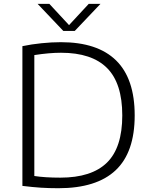

<svg xmlns="http://www.w3.org/2000/svg" viewBox="-20 -965 775 990"><path d="M95.5 -6.5V-727Q143 -737 194.8 -742.2Q246.5 -747.5 294 -747.5Q482.5 -747.5 578.5 -653.5Q674.5 -559.5 674.5 -370Q674.5 -179.5 576.2 -87Q478 5.5 281 5.5Q233.5 5.5 190.8 2.8Q148 0 95.5 -6.5ZM610.5 -370Q610.5 -535.5 532 -614.2Q453.5 -693 294.5 -693Q234.5 -693 157 -681V-57.5Q211.5 -49 291 -49Q452.5 -49 531.5 -126.5Q610.5 -204 610.5 -370ZM437.5 -945H498L365.5 -805.5H306.5L174 -945H234.5L336 -835.5Z"/></svg>

Font: Encode Sans Semi Expanded Light
Style: Regular
Weight: 300
Width: 6
Designer: Multiple Designers
Foundry: Impallari Type
Version: Version 2.000